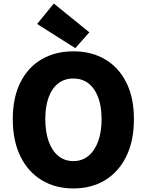

<svg xmlns="http://www.w3.org/2000/svg" viewBox="-20 -1047 826 1081"><path d="M393 14Q292 14 215 -32.5Q138 -79 95 -166.5Q52 -254 52 -376Q52 -498 95 -583.5Q138 -669 215 -713.5Q292 -758 393 -758Q495 -758 571.5 -713Q648 -668 691 -583Q734 -498 734 -376Q734 -254 691 -166.5Q648 -79 571.5 -32.5Q495 14 393 14ZM393 -140Q442 -140 477.5 -169Q513 -198 532.5 -251Q552 -304 552 -376Q552 -448 532.5 -499.5Q513 -551 477.5 -578Q442 -605 393 -605Q344 -605 308.5 -578Q273 -551 254 -499.5Q235 -448 235 -376Q235 -304 254 -251Q273 -198 308.5 -169Q344 -140 393 -140ZM404 -776 189 -912 283 -1027 483 -865Z"/></svg>

Font: Noto Sans HK Thin Black
Style: Regular
Weight: 900
Version: Version 2.004-H2;hotconv 1.0.118;makeotfexe 2.5.65603